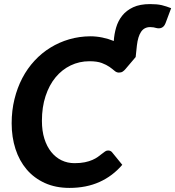

<svg xmlns="http://www.w3.org/2000/svg" viewBox="-20 -911 857 939"><path d="M344.5 -113Q373.5 -113 395 -117.5Q416.5 -122 432.2 -129Q448 -136 459 -144Q470 -152 478.8 -159Q487.5 -166 494.2 -170.5Q501 -175 508.5 -175Q515.5 -175 520.2 -172.5Q525 -170 527.5 -167L578 -105Q531 -50 466.5 -21Q402 8 319.5 8Q252 8 199.2 -16Q146.5 -40 110.5 -82.2Q74.5 -124.5 55.8 -182.2Q37 -240 37 -308Q37 -370.5 50.8 -426.2Q64.5 -482 89.2 -529.2Q114 -576.5 149 -614.2Q184 -652 226.8 -678.2Q269.5 -704.5 318.5 -718.8Q367.5 -733 421 -733.5Q451 -733.5 480.2 -727.5Q509.5 -721.5 536.5 -710.5Q538.5 -744 548 -776.5Q557.5 -809 577.8 -834.5Q598 -860 631.2 -875.5Q664.5 -891 714 -891Q731 -891 745 -889.8Q759 -888.5 771 -885.8Q783 -883 794.2 -879.2Q805.5 -875.5 817 -871L789.5 -797.5Q785.5 -787.5 780.2 -782.2Q775 -777 769.2 -774.8Q763.5 -772.5 757 -772.5Q750.5 -772.5 744.5 -774Q739 -776 731 -777.2Q723 -778.5 714.5 -778.5Q685.5 -778.5 670 -755.5Q654.5 -732.5 649.5 -688.5L643.5 -632L593 -572.5Q587.5 -566 580.2 -561Q573 -556 561.5 -556Q550 -556 540 -564.8Q530 -573.5 515.5 -583.8Q501 -594 478 -602.8Q455 -611.5 417.5 -611.5Q368 -611.5 325.5 -591Q283 -570.5 251.8 -532.8Q220.5 -495 202.8 -441Q185 -387 185 -320Q185 -271 197 -232.8Q209 -194.5 230.5 -167.8Q252 -141 281 -127Q310 -113 344.5 -113Z"/></svg>

Font: Lato Heavy
Style: Italic
Weight: 800
Italic angle: -7°
Designer: Lukasz Dziedzic
Foundry: tyPoland Lukasz Dziedzic
Version: Version 2.007; 2014-02-27